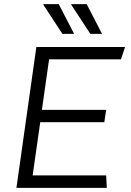

<svg xmlns="http://www.w3.org/2000/svg" viewBox="-20 -915 640 935"><path d="M60 0 157 -686H589L569 -626H219L184 -380H497L488 -320H176L139 -61H497L500 0ZM420 -750 327 -892 328 -895H402L477 -750ZM284 -750 191 -892 192 -895H266L341 -750Z"/></svg>

Font: Chivo Mono Medium ExtraLight
Style: Italic
Weight: 250
Italic angle: -8.05°
Monospace: yes
Version: Version 1.008